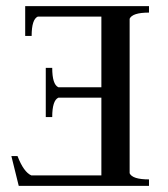

<svg xmlns="http://www.w3.org/2000/svg" viewBox="-20 -605 547 625"><path d="M465 0H41L17 -97H37Q57 -45 82 -34H310V-287H170Q150 -278 150 -224H129V-384H150Q150 -330 170 -321H310V-551H103Q83 -542 83 -488H62V-585H465V-564Q411 -564 402 -544V-41Q411 -21 465 -21Z"/></svg>

Font: Judson
Style: Regular
Weight: 400
Version: Version 20110429